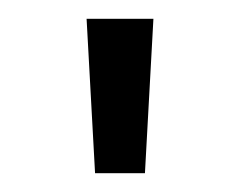

<svg xmlns="http://www.w3.org/2000/svg" viewBox="-20 -788 255 204"><path d="M134 -604H81L72 -768H143Z"/></svg>

Font: SUIT Variable
Style: Regular
Weight: 400
Designer: Sunn Youn; Korean Glyphs from Source Han Sans (Sandoll Communications; Soo-young Jang, Joo-yeon Kang)
Foundry: Sunn
Version: Version 1.150;FEAKit 1.0